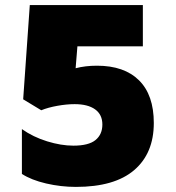

<svg xmlns="http://www.w3.org/2000/svg" viewBox="-20 -719 690 754"><path d="M66 -36V-212Q110 -181 165 -164Q220 -147 268 -147Q328 -147 355 -169Q382 -191 382 -230Q382 -269 353.5 -289.5Q325 -310 273 -310Q242 -310 205.5 -303.5Q169 -297 142 -286L71 -329L97 -699H541V-537H284L277 -451Q315 -461 361 -461Q468 -461 526 -403.5Q584 -346 584 -236Q584 -117 507 -51Q430 15 278 15Q219 15 161 1.5Q103 -12 66 -36Z"/></svg>

Font: Readiness ExtraBold
Style: Regular
Weight: 800
Designer: Katatrad Team
Foundry: CadsonDemak
Version: Version 1.00;January 16, 2020;FontCreator 12.0.0.2550 64-bit